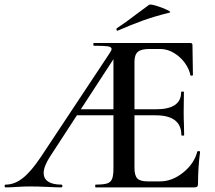

<svg xmlns="http://www.w3.org/2000/svg" viewBox="-29 -811 932 831"><path d="M-4 -12Q34 -12 70 -40.5Q106 -69 148 -132L441 -574Q454 -592 454 -599Q454 -608 437.5 -610.5Q421 -613 377 -613Q375 -613 375 -619Q375 -625 377 -625H795Q804 -625 804 -616L806 -486Q806 -484 800.5 -483.5Q795 -483 795 -486Q790 -512 771.5 -538Q753 -564 724.5 -581.5Q696 -599 664 -599H618Q582 -599 567.5 -586.5Q553 -574 553 -543V-85Q553 -52 565 -39Q577 -26 610 -26H664Q716 -26 763.5 -64Q811 -102 825 -155Q825 -157 830 -157Q837 -157 837 -154Q828 -86 828 -15Q828 -7 824.5 -3.5Q821 0 812 0H385Q383 0 383 -6Q383 -12 385 -12Q419 -12 434.5 -17Q450 -22 456 -36.5Q462 -51 462 -81V-589L494 -604L188 -134Q160 -91 160 -62Q160 -38 179.5 -25Q199 -12 236 -12Q241 -12 241 -6Q241 0 236 0Q215 0 177 -2Q133 -4 101 -4Q76 -4 44 -2Q14 0 -4 0Q-9 0 -9 -6Q-9 -12 -4 -12ZM305 -338H528L535 -312H290ZM644 -312H490V-338H646Q755 -338 755 -412Q755 -415 761 -415Q767 -415 767 -412L766 -325Q766 -294 767 -278L768 -226Q768 -224 762 -224Q756 -224 756 -226Q756 -312 644 -312ZM480 -678Q476 -678 475 -682.5Q474 -687 477 -689Q514 -713 566 -753L616 -790Q621 -794 647.5 -786Q674 -778 694.5 -768Q715 -758 704 -756Q642 -741 590.5 -722.5Q539 -704 482 -679Z"/></svg>

Font: Cormorant Garamond SemiBold
Style: Regular
Weight: 600
Designer: Christian Thalmann (Catharsis Fonts)
Foundry: Catharsis Fonts
Version: Version 4.000